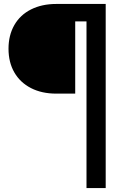

<svg xmlns="http://www.w3.org/2000/svg" viewBox="-20 -734 587 970"><path d="M514 216H417V-626H360V-261H264Q191 -261 136.5 -289Q82 -317 52.5 -368Q23 -419 23 -488Q23 -556 52.5 -607.5Q82 -659 137 -686.5Q192 -714 264 -714H514Z"/></svg>

Font: Non Bureau
Style: Regular
Weight: 400
Designer: Jona Saucedo
Foundry: Non Foundry
Version: Version 1.000; ttfautohint (v1.8.4)